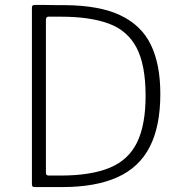

<svg xmlns="http://www.w3.org/2000/svg" viewBox="-20 -762 747 782"><path d="M120 0Q110 0 110 -11V-731Q110 -737 113 -739.5Q116 -742 121 -742Q136 -742 152 -742Q168 -742 184 -741.5Q200 -741 215.5 -741Q231 -741 246 -741Q385 -740 470.5 -699.5Q556 -659 594.5 -579.5Q633 -500 633 -379Q633 -248 590 -164Q547 -80 458 -40Q369 0 232 0ZM179 -47H226Q351 -47 427.5 -79Q504 -111 538.5 -182.5Q573 -254 573 -371Q573 -498 536 -568Q499 -638 422.5 -666Q346 -694 229 -694H177Q167 -694 167 -680V-57Q167 -47 179 -47Z"/></svg>

Font: Libre Franklin Thin ExtraLight
Style: Regular
Weight: 250
Version: Version 3.000